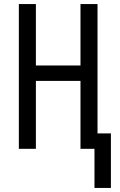

<svg xmlns="http://www.w3.org/2000/svg" viewBox="-20 -734 591 947"><path d="M446 0H377V-335H157V0H73V-714H157V-411H377V-714H461V-76H527V193H446Z"/></svg>

Font: Noto Sans UI Cond
Style: Regular
Weight: 400
Width: 3
Designer: Monotype Design Team
Foundry: Monotype Imaging Inc.
Version: Version 1.001